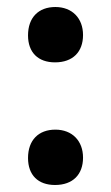

<svg xmlns="http://www.w3.org/2000/svg" viewBox="-20 -489 317 548"><path d="M60 -388C60 -339 89 -311 137 -311C188 -311 217 -341 217 -389C217 -437 186 -469 138 -469C90 -469 60 -439 60 -388ZM60 -38C60 11 89 39 137 39C188 39 217 9 217 -39C217 -87 186 -119 138 -119C90 -119 60 -89 60 -38Z"/></svg>

Font: Domine
Style: Bold
Weight: 700
Designer: Pablo Impallari, Rodrigo Fuenzalida, Brenda Gallo
Foundry: Pablo Impallari, Rodrigo Fuenzalida, Brenda Gallo
Version: Version 2.000